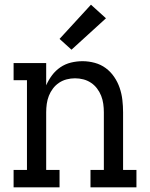

<svg xmlns="http://www.w3.org/2000/svg" viewBox="-20 -799 640 819"><path d="M38 0V-74H95V-457H38V-530H177V-435Q187 -458 202 -478Q217 -498 237.5 -512Q258 -526 282.5 -532Q307 -538 332 -538Q358 -538 384 -531Q410 -524 431 -508.5Q452 -493 467 -471Q482 -449 490.5 -424Q499 -399 502 -372.5Q505 -346 505 -320V-74H562V0H366V-74H423V-320Q423 -338 420.5 -356Q418 -374 411.5 -390.5Q405 -407 394 -421.5Q383 -436 368 -446Q353 -456 335.5 -460.5Q318 -465 300 -465Q282 -465 264.5 -460.5Q247 -456 232 -446Q217 -436 206 -421.5Q195 -407 188.5 -390.5Q182 -374 179.5 -356Q177 -338 177 -320V-74H234V0ZM285 -587 234 -633 368 -779 432 -721Z"/></svg>

Font: Iosevka Slab Extended
Style: Regular
Weight: 400
Width: 7
Monospace: yes
Designer: Belleve Invis
Foundry: Belleve Invis
Version: Version 11.1.1; ttfautohint (v1.8.3)